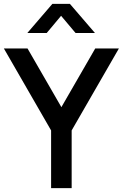

<svg xmlns="http://www.w3.org/2000/svg" viewBox="-20 -970 633 990"><path d="M243.5 0H349.5V-297.5L593 -720H471L296.5 -417.5L122 -720H0L243.5 -297.5ZM121 -800H221L295 -888.5L369.5 -800H469.5L340.5 -950H250Z"/></svg>

Font: Eudonet SemiBold
Style: Regular
Weight: 600
Designer: Mikhail Sharanda
Foundry: Mikhail Sharanda
Version: Version 4.503;Glyphs 3.1.2 (3151)